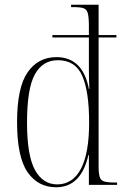

<svg xmlns="http://www.w3.org/2000/svg" viewBox="-20 -780 529 810"><path d="M217 10Q140 10 96 -54Q52 -118 52 -265Q52 -411 96.5 -475Q141 -539 218 -539Q329 -539 355 -405H357Q355 -448 355 -484.5Q355 -521 355 -543V-622H201V-632H355V-669Q355 -707 350.5 -724Q346 -741 332 -745.5Q318 -750 290 -750H280V-760H396V-632H471V-622H396V-79Q396 -49 400.5 -34Q405 -19 419.5 -14.5Q434 -10 463 -10H474V0H355V-126H353Q322 10 217 10ZM222 -2Q288 -3 322 -69Q356 -135 356 -263Q356 -394 327 -460Q298 -526 224 -526Q160 -526 127 -466Q94 -406 94 -263Q94 -124 127.5 -63Q161 -2 222 -2Z"/></svg>

Font: Noto Serif Display Condensed ExtraLight
Style: Regular
Weight: 200
Width: 3
Designer: Monotype Design Team
Foundry: Monotype Imaging Inc.
Version: Version 2.009